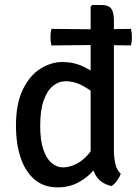

<svg xmlns="http://www.w3.org/2000/svg" viewBox="-20 -756 572 788"><path d="M191 -569.5Q187 -587.5 187 -603Q187 -620.5 191 -637.5L388 -635.5L517.5 -637.5Q521.5 -620.5 521.5 -603Q521.5 -587.5 517.5 -569.5L387 -571.5ZM447.5 -140Q447.5 -111 453.2 -84.5Q459 -58 475.5 -43Q471.5 -30 460.8 -15Q450 0 437.5 7.5Q390.5 -3 371.2 -39.5Q352 -76 352 -122.5V-729L358 -735.5H395Q426 -735.5 436.8 -720.2Q447.5 -705 447.5 -672ZM45.5 -240.5Q45.5 -330 73.5 -388Q101.5 -446 145.5 -473.8Q189.5 -501.5 236 -501.5Q283.5 -501.5 323.5 -482Q363.5 -462.5 398.5 -436.5L388.5 -358Q360 -380.5 324 -401.5Q288 -422.5 249 -422.5Q221 -422.5 197 -403Q173 -383.5 159 -343Q145 -302.5 145 -240Q145 -179.5 158 -141.8Q171 -104 192.5 -86.5Q214 -69 238.5 -69Q264.5 -69 292.8 -83Q321 -97 345 -125.8Q369 -154.5 381.5 -198.5L401 -123.5Q391.5 -90 365.5 -58.8Q339.5 -27.5 301.5 -7.2Q263.5 13 216.5 13Q160 13 122 -19.2Q84 -51.5 64.8 -108.5Q45.5 -165.5 45.5 -240.5Z"/></svg>

Font: Signika Negative Light
Style: Regular
Weight: 400
Version: Version 2.001